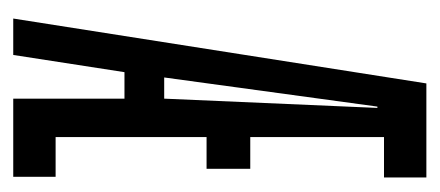

<svg xmlns="http://www.w3.org/2000/svg" viewBox="-207 -457 664 290"><g transform="rotate(90 125.0 -312.0)"><path d="M8 0 106 -624H248V-560H187V-358H235V-292H187V-64H247V0H129V-168H89L63 0ZM97 -228H129L143 -550H141Z"/></g></svg>

Font: Inconsolata UltraCondensed Medium
Style: Regular
Weight: 500
Width: 1
Monospace: yes
Designer: Raph Levien, Cyreal, Brenton Simpson
Foundry: Raph Levien, Cyreal, Google
Version: Version 3.001; ttfautohint (v1.8.2.53-6de2)